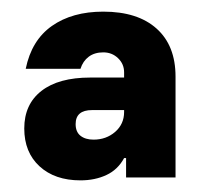

<svg xmlns="http://www.w3.org/2000/svg" viewBox="-20 -630 357 330"><path d="M118.3 -320Q74.2 -320 47.9 -344.2Q21.7 -368.3 21.7 -409.2Q21.7 -450.8 51.3 -473.8Q80.8 -496.7 135 -496.7H193.3V-505.8Q193.3 -520 182.9 -530Q172.5 -540 157.5 -540Q142.5 -540 132.5 -532.5Q122.5 -525 118.3 -511.7H24.2Q34.2 -560.8 69.2 -585.4Q104.2 -610 157.5 -610Q216.7 -610 249.2 -580.8Q281.7 -551.7 281.7 -498.3V-325H196.7V-358.3H193.3Q182.5 -338.3 162.9 -329.2Q143.3 -320 118.3 -320ZM140.8 -390Q162.5 -390 177.9 -403.3Q193.3 -416.7 193.3 -437.5V-440.8H138.3Q110 -440.8 110 -416.7Q110 -403.3 118.3 -396.7Q126.7 -390 140.8 -390Z"/></svg>

Font: Funnel Sans Light ExtraBold
Style: Regular
Weight: 800
Version: Version 1.000